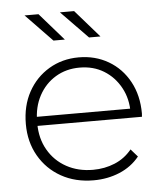

<svg xmlns="http://www.w3.org/2000/svg" viewBox="-52 -771 702 822"><g transform="rotate(-5 298.5 -360.5)"><path d="M318 4Q239 4 178.5 -30Q118 -64 83.5 -124Q49 -184 49 -261Q49 -339 81.5 -398.5Q114 -458 171 -492Q228 -526 299 -526Q370 -526 426.5 -493Q483 -460 515.5 -400.5Q548 -341 548 -263Q548 -260 547.5 -256.5Q547 -253 547 -249H86V-288H520L500 -269Q501 -330 474.5 -378.5Q448 -427 403 -454.5Q358 -482 299 -482Q241 -482 195.5 -454.5Q150 -427 124 -378.5Q98 -330 98 -268V-259Q98 -195 126.5 -145.5Q155 -96 205 -68.5Q255 -41 319 -41Q369 -41 412.5 -59Q456 -77 486 -114L515 -81Q481 -39 429.5 -17.5Q378 4 318 4ZM351 -607 236 -725H297L400 -607ZM198 -607 84 -725H144L247 -607Z"/></g></svg>

Font: Modern
Style: Regular
Weight: 300
Designer: Julieta Ulanovsky
Foundry: Julieta Ulanovsky
Version: Version 8.000